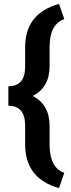

<svg xmlns="http://www.w3.org/2000/svg" viewBox="-20 -800 370 996"><path d="M286.1 175.8Q110.4 126.5 110.4 -51.3V-148.4Q110.4 -251.5 23.4 -251.5V-352.5Q108.4 -352.5 110.4 -449.7V-553.2Q110.4 -643.6 154.3 -699.2Q198.2 -754.9 286.1 -779.8L313.5 -701.2Q276.4 -687.5 257.3 -653.6Q238.3 -619.6 237.3 -559.6V-457Q237.3 -346.7 149.9 -302.2Q237.3 -257.3 237.3 -146.5V-43Q239.7 71.3 313.5 96.7Z"/></svg>

Font: Vazir FD
Style: Bold-FD
Weight: 700
Designer: Saber Rastikerdar
Foundry: Saber Rastikerdar
Version: Version 30.1.0